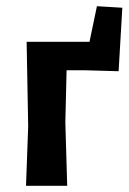

<svg xmlns="http://www.w3.org/2000/svg" viewBox="-20 -600 415 620"><path d="M64 0 71 -192 66 -465H269L293 -580L375 -575L363 -370L257 -373H195L191 -205L197 0Z"/></svg>

Font: Alegreya Sans
Style: Bold
Weight: 700
Designer: Juan Pablo del Peral
Foundry: Huerta Tipografica
Version: Version 2.007